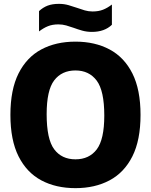

<svg xmlns="http://www.w3.org/2000/svg" viewBox="-20 -966 782 996"><path d="M371.5 10Q270 10 194.2 -30.5Q118.5 -71 76.2 -155Q34 -239 34 -370Q34 -501 76.2 -585Q118.5 -669 194.2 -709.5Q270 -750 371.5 -750Q472.5 -750 548.5 -709.5Q624.5 -669 666.8 -585Q709 -501 709 -370Q709 -239 666.8 -155Q624.5 -71 548.5 -30.5Q472.5 10 371.5 10ZM371.5 -139.5Q442.5 -139.5 481.8 -191Q521 -242.5 521 -366.5Q521 -495.5 481.5 -548Q442 -600.5 371.5 -600.5Q300.5 -600.5 261.2 -549.2Q222 -498 222 -373.5Q222 -244 261 -191.8Q300 -139.5 371.5 -139.5ZM457 -800.5Q430.5 -800.5 407.2 -807Q384 -813.5 362.5 -821.5Q343 -828.5 323.5 -834Q304 -839.5 283 -839.5Q252 -839.5 229 -830.2Q206 -821 182.5 -803V-908.5Q203 -927.5 227.2 -936.8Q251.5 -946 286 -946Q312.5 -946 335.8 -939.2Q359 -932.5 380.5 -925Q400 -918 419.5 -912.2Q439 -906.5 460 -906.5Q491 -906.5 514 -915.5Q537 -924.5 560.5 -942.5V-837.5Q522 -800.5 457 -800.5Z"/></svg>

Font: Encode Sans SemiCondensed SemiCondensed ExtraBold
Style: Regular
Weight: 800
Width: 4
Designer: Multiple Designers
Foundry: Impallari Type
Version: Version 3.000; ttfautohint (v1.8.3) -l 8 -r 50 -G 200 -x 14 